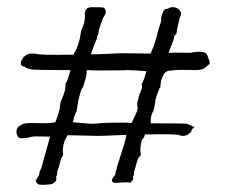

<svg xmlns="http://www.w3.org/2000/svg" viewBox="-20 -510 664 534"><path d="M449 -363H454Q460 -364 482.5 -363.5Q505 -363 508 -363Q553 -372 557 -355Q559 -349 560.5 -345.5Q562 -342 563 -339Q564 -335 562.5 -332.5Q561 -330 559 -328.5Q557 -327 553.5 -324.5Q550 -322 548 -320Q546 -317 528 -315Q524 -315 500.5 -315.5Q477 -316 468 -315L448 -313H449Q440 -312 434 -300.5Q428 -289 427 -278L426 -268Q421 -262 412 -231Q410 -210 406 -200Q399 -191 399 -170V-167Q484 -167 498 -166Q512 -162 516 -158L522 -157L520 -156Q515 -152 512 -147Q514 -144 509 -141Q496 -128 479 -134Q469 -138 383 -136Q381 -126 374 -120V-119Q368 -97 372 -79Q371 -77 367.5 -73.5Q364 -70 363 -67Q363 -66 353 -32Q353 -23 350 -19Q350 -18 350 -15Q352 -9 346 -6L343 -2H342Q340 -2 338 -2.5Q336 -3 333 -3Q327 -3 318.5 -2.5Q310 -2 305.5 -1.5Q301 -1 297 -2Q293 -3 291 -7Q293 -18 301 -24Q300 -27 302.5 -34Q305 -41 305 -45Q307 -52 318 -85.5Q329 -119 331 -132Q331 -134 332 -135Q268 -132 251 -132Q245 -132 211.5 -133Q178 -134 168 -134Q166 -129 160 -120V-119Q152 -97 156 -79Q155 -77 152.5 -73.5Q150 -70 149 -67L145 -50L139 -32V-27Q139 -22 136 -19Q138 -9 135 -6Q128 1 124 2Q120 3 103 4Q98 4 95 4Q92 4 89.5 3.5Q87 3 86 2Q85 1 84 0.5Q83 0 81.5 -2.5Q80 -5 79 -7Q88 -23 89 -24Q88 -29 96 -45Q98 -55 107.5 -88Q117 -121 119 -130Q114 -130 93 -130.5Q72 -131 70 -130Q59 -127 54.5 -126.5Q50 -126 42.5 -125.5Q35 -125 32 -127.5Q29 -130 28 -135L26 -139Q24 -158 41 -163Q42 -165 44 -165.5Q46 -166 48 -166.5Q50 -167 54 -167Q58 -167 60 -168Q64 -168 86 -167.5Q108 -167 118 -168L134 -170Q142 -191 144 -200Q146 -206 147 -216.5Q148 -227 152 -234Q163 -261 162 -269V-277Q167 -281 176 -315Q82 -315 67 -317Q52 -320 48 -325Q42 -325 39.5 -328.5Q37 -332 38 -337Q39 -342 43 -347Q43 -350 48 -353Q57 -363 78 -361Q89 -356 184 -358Q185 -358 185 -359Q201 -386 206 -426Q216 -446 216 -459Q217 -464 216 -468.5Q215 -473 217 -478.5Q219 -484 224 -488Q231 -489 231 -490Q263 -490 268 -489Q281 -480 267 -461Q265 -455 259.5 -440.5Q254 -426 254 -417Q254 -415 251.5 -411.5Q249 -408 250 -404Q236 -371 233 -359Q253 -359 273.5 -360Q294 -361 306 -361.5Q318 -362 319 -362Q323 -362 354 -361.5Q385 -361 399 -361Q414 -396 420 -426Q421 -430 425 -441Q429 -452 428 -459Q432 -478 438 -484Q449 -486 451 -488Q453 -490 461 -490Q473 -490 480 -481Q487 -472 480 -461Q471 -425 471 -417Q470 -416 466.5 -412Q463 -408 464 -404Q462 -397 456.5 -383.5Q451 -370 449 -363ZM375 -269 374 -277Q379 -282 387 -312Q384 -312 365.5 -313.5Q347 -315 334 -315Q329 -314 248 -314Q244 -314 234.5 -314.5Q225 -315 222 -315L220 -311Q222 -310 220 -299.5Q218 -289 214 -278L211 -268Q206 -262 202 -247Q198 -232 198 -231Q198 -229 193 -200Q190 -197 186.5 -185.5Q183 -174 183 -170Q232 -165 246 -166Q262 -169 327 -169Q329 -169 336 -168.5Q343 -168 346 -168Q358 -192 362 -203Q363 -208 362 -218.5Q361 -229 365 -234Q364 -238 369.5 -251Q375 -264 375 -269Z"/></svg>

Font: FuturaRenner Light
Style: Regular
Weight: 300
Designer: BSozoo
Foundry: BSozoo
Version: Version 1.001;PS 001.001;hotconv 1.0.70;makeotf.lib2.5.58329